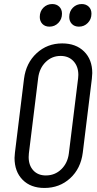

<svg xmlns="http://www.w3.org/2000/svg" viewBox="-20 -923 482 951"><path d="M52 -141Q52 -149 54 -167L99 -533Q109 -611 161.5 -659.5Q214 -708 288 -708Q356 -708 396.5 -668Q437 -628 437 -561Q437 -553 435 -533L390 -167Q380 -88 327.5 -40Q275 8 200 8Q132 8 92 -32.5Q52 -73 52 -141ZM321 -163 367 -536Q368 -542 368 -552Q368 -594 344 -620Q320 -646 280 -646Q237 -646 206 -615.5Q175 -585 169 -536L123 -163Q122 -157 122 -145Q122 -104 145 -79Q168 -54 207 -54Q252 -54 283.5 -84.5Q315 -115 321 -163ZM323 -839Q323 -867 341 -885Q359 -903 385 -903Q406 -903 419.5 -890Q433 -877 433 -855Q433 -828 415 -809.5Q397 -791 371 -791Q349 -791 336 -804.5Q323 -818 323 -839ZM177 -839Q177 -867 195 -885Q213 -903 239 -903Q260 -903 273.5 -890Q287 -877 287 -855Q287 -828 269 -809.5Q251 -791 225 -791Q203 -791 190 -804.5Q177 -818 177 -839Z"/></svg>

Font: Barlow Condensed
Style: Italic
Weight: 400
Width: 3
Italic angle: -7°
Designer: Jeremy Tribby
Foundry: Tribby Type
Version: Version 1.408